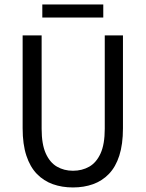

<svg xmlns="http://www.w3.org/2000/svg" viewBox="-20 -812 640 844"><path d="M300.7 12Q252.5 12 212.2 -2.4Q171.9 -16.8 142.1 -47.5Q112.3 -78.2 95.9 -128Q79.5 -177.7 79.5 -248.2V-656.3H163V-245.9Q163 -178.1 181.2 -137.6Q199.4 -97.2 230.6 -79.3Q261.7 -61.4 300.7 -61.4Q340.7 -61.4 372.2 -79.3Q403.7 -97.2 422.1 -137.6Q440.5 -178.1 440.5 -245.9V-656.3H520.5V-248.2Q520.5 -177.7 504.5 -128Q488.5 -78.2 458.8 -47.5Q429.2 -16.8 389.1 -2.4Q348.9 12 300.7 12ZM166 -735V-792.4H434V-735Z"/></svg>

Font: Source Code Pro ExtraLight
Style: Regular
Weight: 200
Monospace: yes
Designer: Paul D. Hunt, Teo Tuominen
Foundry: Adobe
Version: Version 1.026;hotconv 1.1.0;makeotfexe 2.6.0